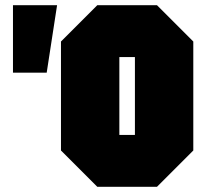

<svg xmlns="http://www.w3.org/2000/svg" viewBox="-20 -720 820 740"><path d="M30 -440V-700H200L160 -440ZM215 -140V-560L355 -700H585L725 -560V-140L585 0H355ZM440 -500V-200H500V-500Z"/></svg>

Font: Tektur Condensed Black
Style: Regular
Weight: 900
Width: 3
Designer: Adam Jagosz
Foundry: Adam Jagosz
Version: Version 1.005;gftools[0.9.30]